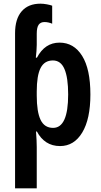

<svg xmlns="http://www.w3.org/2000/svg" viewBox="-20 -785 550 1045"><path d="M200 -765Q216 -765 235 -761.5Q254 -758 264 -754V-656Q255 -660 244 -662.5Q233 -665 222 -665Q201 -665 190.5 -650.5Q180 -636 180 -601V-541Q180 -526 178.5 -507.5Q177 -489 175 -471H181Q224 -553 304 -553Q382 -553 427 -481Q472 -409 472 -271Q472 -137 427.5 -63.5Q383 10 307 10Q264 10 232.5 -10.5Q201 -31 181 -69H176Q178 -44 179 -22.5Q180 -1 180 16V240H62V-604Q62 -682 98 -723.5Q134 -765 200 -765ZM268 -456Q222 -456 201 -415Q180 -374 180 -287V-265Q180 -176 201 -132.5Q222 -89 269 -89Q351 -89 351 -271Q351 -362 331 -409Q311 -456 268 -456Z"/></svg>

Font: Avrile Sans Condensed SemiBold
Style: Regular
Weight: 600
Width: 3
Designer: Monotype Design Team
Foundry: Monotype Imaging Inc.
Version: Version 2.001;September 10, 2019;FontCreator 11.5.0.2425 64-